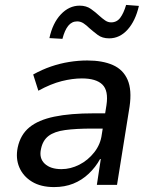

<svg xmlns="http://www.w3.org/2000/svg" viewBox="-20 -752 618 781"><path d="M200 9Q146 9 110 -13Q74 -35 58.5 -71.5Q43 -108 52 -152Q63 -204 99.5 -234Q136 -264 201 -277.5Q266 -291 361 -291H423L414 -229H355Q289 -229 245 -223Q201 -217 177.5 -199Q154 -181 147 -147Q138 -109 161.5 -86.5Q185 -64 230 -64Q267 -64 302.5 -82Q338 -100 363.5 -132.5Q389 -165 394 -205L413 -324Q422 -383 396.5 -408Q371 -433 313 -433Q275 -433 231 -422Q187 -411 136 -383L115 -449Q151 -469 187.5 -481.5Q224 -494 261.5 -500Q299 -506 335 -506Q397 -506 439 -487.5Q481 -469 499 -427.5Q517 -386 507 -318L456 0H374L390 -105H387Q369 -72 341 -45.5Q313 -19 278 -5Q243 9 200 9ZM234 -594 181 -597Q194 -658 227.5 -693.5Q261 -729 304 -729Q331 -729 350 -715.5Q369 -702 385 -687Q396 -677 407.5 -669Q419 -661 432 -661Q455 -661 469 -679.5Q483 -698 493 -732L545 -728Q531 -667 499 -631.5Q467 -596 424 -596Q396 -596 377.5 -610Q359 -624 343 -638Q332 -649 320 -657Q308 -665 294 -665Q272 -665 257.5 -647Q243 -629 234 -594Z"/></svg>

Font: Nunito Sans 7pt SemiCondensed Medium
Style: Italic
Weight: 500
Width: 4
Italic angle: -9°
Designer: Vernon Adams
Foundry: Vernon Adams
Version: Version 3.101;gftools[0.9.27]